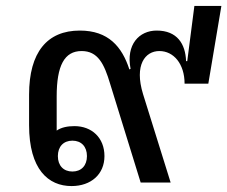

<svg xmlns="http://www.w3.org/2000/svg" viewBox="-20 -615 766 647"><path d="M221 12C287 12 332 -28 332 -89C332 -151 289 -190 231 -190C208 -190 187 -186 171 -175V-290C171 -394 197 -443 255 -443C310 -443 331 -400 351 -333L454 0H555L462 -298C432 -396 469 -443 517 -443C565 -443 602 -400 602 -333H682L726 -595H635L611 -409H607C605 -467 577 -512 508 -512C449 -512 404 -465 420 -383L416 -381C391 -458 345 -512 249 -512C139 -512 78 -439 78 -296V-193C78 -44 143 12 221 12ZM224 -37C194 -37 175 -57 175 -89C175 -121 194 -141 224 -141C254 -141 273 -121 273 -89C273 -57 254 -37 224 -37Z"/></svg>

Font: IBM Plex Thai Looped Text
Style: Regular
Weight: 450
Designer: Mike Abbink, Paul van der Laan, Pieter van Rosmalen, Ben Mitchell, Mark Frömberg
Foundry: Bold Monday
Version: Version 1.0